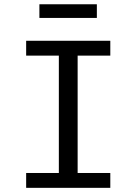

<svg xmlns="http://www.w3.org/2000/svg" viewBox="-20 -902 655 922"><path d="M509.7 -706.2V-634.9H352.8V-71.3H509.7V0H105.6V-71.3H262.6V-634.9H105.6V-706.2ZM445.1 -815.9H169.2V-881.5H445.1Z"/></svg>

Font: FiraCode Nerd Font
Style: Regular
Weight: 400
Designer: Carrois Corporate, Edenspiekermann AG, Nikita Prokopov
Foundry: Carrois Corporate, Edenspiekermann AG, Nikita Prokopov
Version: Version 6.002;Nerd Fonts 2.2.2